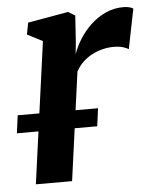

<svg xmlns="http://www.w3.org/2000/svg" viewBox="-48 -605 517 644"><g transform="rotate(-5 211.0 -283.0)"><path d="M47 0 112.5 -476.5 61 -503 68.5 -542.5 205 -566.5 228 -552.5 222 -462.5 218 -423Q226.5 -448 242.5 -473.5Q258.5 -499 281 -520Q303.5 -541 331.2 -553.8Q359 -566.5 391 -566.5Q401.5 -566.5 410.8 -564.2Q420 -562 424 -558.5L397 -424Q392.5 -428 379.5 -432.2Q366.5 -436.5 346 -436.5Q328.5 -436.5 310.2 -432Q292 -427.5 274.8 -418.8Q257.5 -410 243.2 -396.5Q229 -383 219 -365L169 0ZM277 -236 269 -176H-1.5L6.5 -236Z"/></g></svg>

Font: Merriweather 20pt SemiBold
Style: Italic
Weight: 600
Italic angle: -7.8°
Version: Version 2.101